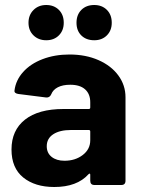

<svg xmlns="http://www.w3.org/2000/svg" viewBox="-20 -740 568 768"><path d="M482 -351V-17Q482 0 465 0H358Q341 0 341 -17V-41Q341 -45 339 -45.5Q337 -46 334 -43Q288 8 197 8Q120 8 73 -30Q26 -68 26 -142Q26 -219 80 -261.5Q134 -304 234 -304H335Q341 -304 341 -310V-331Q341 -364 320.5 -382.5Q300 -401 261 -401Q231 -401 211.5 -391Q192 -381 185 -363Q179 -349 165 -350L54 -364Q46 -365 41.5 -368.5Q37 -372 38 -378Q43 -419 72.5 -452Q102 -485 150.5 -503.5Q199 -522 258 -522Q323 -522 374 -499.5Q425 -477 453.5 -438Q482 -399 482 -351ZM341 -179V-214Q341 -220 335 -220H264Q219 -220 193 -203Q167 -186 167 -155Q167 -128 186.5 -112.5Q206 -97 238 -97Q281 -97 311 -120Q341 -143 341 -179ZM94 -649Q94 -680 114 -700Q134 -720 165 -720Q196 -720 215.5 -700.5Q235 -681 235 -649Q235 -618 215.5 -598.5Q196 -579 165 -579Q134 -579 114 -598.5Q94 -618 94 -649ZM286 -649Q286 -681 305.5 -700.5Q325 -720 357 -720Q388 -720 407.5 -700.5Q427 -681 427 -649Q427 -618 407.5 -598.5Q388 -579 357 -579Q325 -579 305.5 -598Q286 -617 286 -649Z"/></svg>

Font: Barlow
Style: Bold
Weight: 700
Designer: Jeremy Tribby
Foundry: Jeremy Tribby
Version: Version 1.101 August 23, 2024